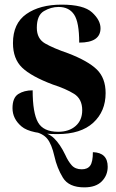

<svg xmlns="http://www.w3.org/2000/svg" viewBox="-20 -569 503 829"><path d="M344 240Q394 240 419.5 214Q445 188 445 151Q445 90 381 88Q381 130 369.5 146Q358 162 333 162Q305 162 289.5 144.5Q274 127 262 100Q240 54 213.5 28Q187 2 129 -6L126 -1Q165 7 184 30Q203 53 215 106Q226 156 251.5 198Q277 240 344 240ZM228 10Q329 10 382.5 -39Q436 -88 436 -167Q436 -232 398 -269Q360 -306 274 -339Q210 -361 174.5 -381.5Q139 -402 139 -449Q139 -503 169.5 -521Q200 -539 233 -539Q278 -539 300 -506Q322 -473 322 -385Q414 -385 414 -447Q414 -482 377.5 -515.5Q341 -549 246 -549Q152 -549 94 -508.5Q36 -468 36 -383Q36 -315 75.5 -277Q115 -239 208 -204Q264 -186 299.5 -164Q335 -142 335 -93Q335 -50 306.5 -25Q278 0 231 0Q167 0 144 -41Q121 -82 121 -179Q84 -179 59 -163Q34 -147 34 -102Q34 -56 73 -23Q112 10 228 10Z"/></svg>

Font: Noto Serif Display SemiCondensed Extra
Style: Regular
Weight: 800
Width: 4
Designer: Monotype Design Team
Foundry: Monotype Imaging Inc.
Version: Version 1.900